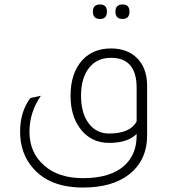

<svg xmlns="http://www.w3.org/2000/svg" viewBox="-20 -650 759 860"><path d="M428 -565Q396 -565 396 -598Q396 -630 428 -630Q459 -630 459 -598Q459 -565 428 -565ZM529 -565Q497 -565 497 -598Q497 -630 529 -630Q560 -630 560 -598Q560 -565 529 -565ZM639 -44Q639 69 557 132Q482 190 352 190Q202 190 127 102Q70 36 70 -60Q70 -149 116 -211L163 -221Q112 -147 112 -60Q112 35 179 92Q243 148 352 148Q479 148 541 88Q592 39 592 -43V-45Q592 -45 592 -46Q592 -46 592 -46Q592 -46 592 -47Q592 -47 592 -47Q592 -47 592 -47V-50Q552 -10 469 -10Q385 -10 337 -77Q296 -134 296 -221Q296 -324 350 -382Q398 -433 477 -433Q552 -433 595.5 -388Q639 -343 639 -265ZM592 -257Q592 -391 477 -391Q414 -391 378.5 -345.5Q343 -300 343 -221Q343 -140 380 -94Q413 -52 469 -52Q563 -52 592 -106Z"/></svg>

Font: TajawalTap
Style: Regular
Weight: 300
Designer: Boutros Fonts
Foundry: Created by Boutros International 2017
Version: Version 2.700